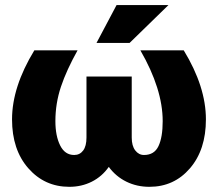

<svg xmlns="http://www.w3.org/2000/svg" viewBox="-20 -719 850 748"><path d="M250 8.8Q153.8 8.8 90.3 -63.5Q26.9 -135.7 26.9 -253.9Q26.9 -380.4 113.8 -522.9H282.2Q239.3 -446.3 217.5 -381.3Q195.8 -316.4 195.8 -247.1Q195.8 -189.5 214.4 -152.3Q232.9 -115.2 269 -115.2Q291 -115.2 304 -132.6Q316.9 -149.9 316.9 -183.1V-420.9H493.2V-183.1Q493.2 -150.9 506.8 -133.1Q520.5 -115.2 541 -115.2Q581.1 -115.2 597.4 -149.7Q613.8 -184.1 613.8 -247.1Q613.8 -372.1 526.9 -522.9H695.8Q782.2 -381.3 782.2 -253.9Q782.2 -135.7 720.2 -63.5Q658.2 8.8 562 8.8Q513.2 8.8 472.4 -11.2Q431.6 -31.2 403.8 -68.8Q377.4 -31.2 337.6 -11.2Q297.9 8.8 250 8.8ZM434.1 -699.2H636.2L484.9 -551.8H356Z"/></svg>

Font: LT Superior Black
Style: Regular
Weight: 900
Designer: Daniel Lyons
Foundry: LyonsType
Version: Version 2.005